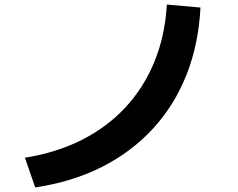

<svg xmlns="http://www.w3.org/2000/svg" viewBox="-20 -780 1040 840"><path d="M89 -90Q227 -112 338 -168Q449 -224 529.5 -311Q610 -398 656 -511Q702 -624 710 -760L857 -747Q849 -587 796 -453Q743 -319 649 -217Q555 -115 425.5 -49.5Q296 16 134 40Z"/></svg>

Font: M PLUS 2
Style: Bold
Weight: 700
Designer: Coji Morishita
Foundry: UNDERFOREST DESIGN
Version: Version 1.001